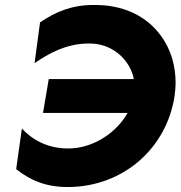

<svg xmlns="http://www.w3.org/2000/svg" viewBox="-20 -736 726 772"><path d="M153 -282H493C490 -277 487 -272 484 -267C433 -190 344 -139 254 -139C170 -139 109 -175 68 -219L45 -56C102 -11 164 16 252 16C474 16 650 -139 682 -350C684 -368 686 -386 686 -404C686 -466 670 -543 613 -610C556 -677 470 -716 362 -716C360 -716 358 -716 355 -716C270 -716 204 -689 141 -646L119 -482C175 -521 248 -561 336 -561C338 -561 339 -561 341 -561C426 -561 493 -505 515 -432C516 -427 517 -423 518 -418H176Z"/></svg>

Font: Jost
Style: Bold Italic
Weight: 700
Italic angle: -5°
Version: Version 3.710